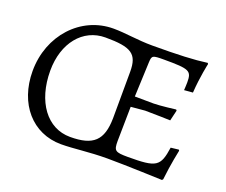

<svg xmlns="http://www.w3.org/2000/svg" viewBox="-110 -819 1182 1002"><g transform="rotate(20 481.5 -318.5)"><path d="M311 12C382 12 462 -1 565 -1C660 -1 870 7 870 7L875 1C884 -84 902 -167 902 -167L899 -172L855 -167C839 -57 820 -45 662 -45C590 -45 583 -51 583 -105L586 -296L664 -303C718 -303 804 -300 804 -300L818 -359L814 -364C814 -364 728 -353 692 -353L588 -354L596 -548C598 -585 601 -587 666 -587C807 -587 820 -581 820 -516C820 -502 818 -473 818 -473L866 -477C872 -569 889 -643 889 -643L886 -649C814 -639 724 -635 582 -635C500 -635 431 -649 363 -649C182 -649 41 -495 41 -297C41 -115 152 12 311 12ZM342 -40C214 -40 127 -158 127 -330C127 -484 214 -591 339 -591C483 -591 521 -566 521 -467L520 -208C518 -85 471 -40 342 -40Z"/></g></svg>

Font: Alegreya SC
Style: Regular
Weight: 400
Designer: Juan Pablo del Peral
Foundry: Huerta Tipografica
Version: Version 2.007;PS 002.007;hotconv 1.0.88;makeotf.lib2.5.64775